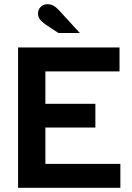

<svg xmlns="http://www.w3.org/2000/svg" viewBox="-20 -894 629 914"><path d="M66 0V-668H549V-554H196V-400H434V-287H196V-114H553V0ZM258 -737 199 -776Q176 -792 168.5 -804Q161 -816 161 -829Q161 -849 174 -861.5Q187 -874 207 -874Q221 -874 233.5 -867.5Q246 -861 261 -845L360 -737Z"/></svg>

Font: Atkinson Hyperlegible Next SemiBold
Style: Regular
Weight: 600
Designer: Elliott Scott, Megan Eiswerth, Linus Boman, Theodore Petrosky, Letters from Sweden
Foundry: Applied Design Works, Letters from Sweden
Version: Version 2.001